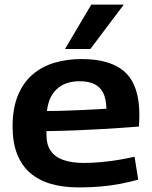

<svg xmlns="http://www.w3.org/2000/svg" viewBox="-20 -809 663 839"><path d="M325 10Q256 10 202.5 -5.5Q149 -21 111.5 -53.5Q74 -86 54.5 -136.5Q35 -187 35 -256Q35 -336 58.5 -392.5Q82 -449 123 -484Q164 -519 219 -535Q274 -551 336 -551Q465 -551 527 -493Q589 -435 589 -307Q589 -298 588.5 -284Q588 -270 587 -256Q561 -254 520 -251Q479 -248 426.5 -245Q374 -242 312.5 -239.5Q251 -237 183 -236Q183 -232 183 -228.5Q183 -225 183 -220Q183 -177 201.5 -150Q220 -123 256.5 -110Q293 -97 347 -97Q383 -97 420.5 -100.5Q458 -104 495.5 -110Q533 -116 568 -124L584 -24Q548 -14 507 -6Q466 2 421 6Q376 10 325 10ZM185 -324Q229 -324 269.5 -325.5Q310 -327 345 -328.5Q380 -330 405.5 -331.5Q431 -333 445 -334Q444 -377 431 -403Q418 -429 392.5 -441.5Q367 -454 328 -454Q303 -454 280 -448Q257 -442 237 -427Q217 -412 203.5 -387.5Q190 -363 185 -324ZM264 -595 379 -789H521L375 -595Z"/></svg>

Font: Georama SemiExpanded SemiBold
Style: Regular
Weight: 600
Width: 6
Designer: Jean-Baptiste Levee
Foundry: Production Type
Version: Version 1.001